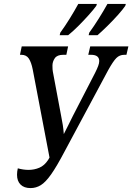

<svg xmlns="http://www.w3.org/2000/svg" viewBox="-20 -951 676 981"><path d="M136 10Q103 10 85 -8Q67 -26 67 -58Q67 -74 71 -91Q99 -83 126 -83Q155 -83 181 -94Q207 -105 226 -134L233 -146L147 -597Q140 -632 127.5 -651.5Q115 -671 89 -671H82L91 -714H328L319 -671H303Q272 -671 260 -653.5Q248 -636 248 -616Q248 -604 248.5 -597Q249 -590 250 -585L292 -361Q298 -331 301 -311.5Q304 -292 306 -266Q318 -290 328 -309.5Q338 -329 352 -358L466 -579Q476 -599 481.5 -613.5Q487 -628 487 -639Q487 -671 445 -671H431L441 -714H636L626 -671H615Q591 -671 574.5 -654.5Q558 -638 533 -593L310 -177Q270 -101 241.5 -60.5Q213 -20 188.5 -5Q164 10 136 10ZM436 -784Q460 -817 484.5 -856Q509 -895 529 -931H623L620 -921Q608 -903 582.5 -874.5Q557 -846 528 -817.5Q499 -789 478 -771H433ZM288 -784Q312 -817 336.5 -856.5Q361 -896 380 -931H475L472 -921Q459 -903 433.5 -874.5Q408 -846 379.5 -817.5Q351 -789 328 -771H285Z"/></svg>

Font: Noto Serif ExtraCondensed Medium
Style: Italic
Weight: 500
Width: 2
Italic angle: -12°
Designer: Monotype Design Team
Foundry: Monotype Imaging Inc.
Version: Version 2.013; ttfautohint (v1.8.4.7-5d5b)